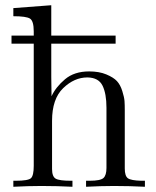

<svg xmlns="http://www.w3.org/2000/svg" viewBox="-20 -714 595 734"><path d="M24 -547V-578H109V-594Q109 -634 94.5 -643Q80 -652 31 -652V-683L176 -694V-578H422V-547H176V-420L177 -346Q193 -381 228.5 -411Q264 -441 321 -441Q359 -441 386.5 -429.5Q414 -418 427 -404Q440 -390 447.5 -366Q455 -342 456 -328Q457 -314 457 -293V-70Q457 -41 469 -32.5Q481 -24 520 -23H534V0Q476 -3 418 -3H414Q367 -3 309 0V-23H323Q364 -23 375.5 -33.5Q387 -44 387 -72V-302Q387 -356 372 -386.5Q357 -417 315 -418H314Q264 -418 221.5 -377Q179 -336 179 -252V-68Q179 -39 193 -31Q207 -23 250 -23H257V0Q198 -3 141 -3H136Q89 -3 31 0V-23H40Q88 -23 98.5 -33Q109 -43 109 -80V-547Z"/></svg>

Font: CMU Serif
Style: Roman
Weight: 500
Version: Version 0.7.0